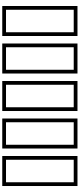

<svg xmlns="http://www.w3.org/2000/svg" viewBox="477 -1183 706 1700"><g transform="rotate(90 830.0 -333.0)"><path d="M33.2 0V-666H298.8V0ZM66.4 -33.2H265.6V-632.8H66.4Z M365.2 0V-666H630.9V0ZM398.4 -33.2H597.7V-632.8H398.4Z M697.3 0V-666H962.9V0ZM730.5 -33.2H929.7V-632.8H730.5Z M1029.3 0V-666H1294.9V0ZM1062.5 -33.2H1261.7V-632.8H1062.5Z M1361.3 0V-666H1627V0ZM1394.5 -33.2H1593.8V-632.8H1394.5Z"/></g></svg>

Font: Crimson Text
Style: Bold
Weight: 700
Designer: Sebastian Kosch
Foundry: Sebastian Kosch
Version: Version 1.100